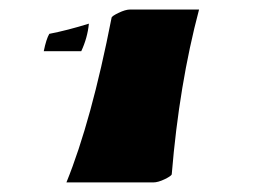

<svg xmlns="http://www.w3.org/2000/svg" viewBox="-20 -732 540 405"><path d="M167.5 -682.1Q164.6 -652.3 151.4 -624H72.3Q77.6 -649.9 84 -660.6Q122.1 -668 167.5 -682.1ZM342.3 -364.7Q342.3 -361.3 327.9 -354.2Q313.5 -347.2 303.2 -347.2H120.1Q172.9 -477.1 215.3 -694.3Q215.3 -697.8 230 -704.8Q244.6 -711.9 254.4 -711.9H399.9Q357.9 -553.7 342.3 -364.7Z"/></svg>

Font: Emblema One
Style: Regular
Weight: 400
Designer: Riccardo De Franceschi
Foundry: Riccardo De Franceschi
Version: Version 1.003